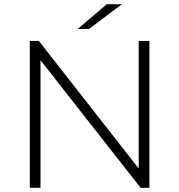

<svg xmlns="http://www.w3.org/2000/svg" viewBox="-20 -895 854 915"><path d="M489 -875C489 -875 561 -875 561 -875C561 -875 404 -757 404 -757C404 -757 350 -757 350 -757C350 -757 489 -875 489 -875ZM641 -92C641 -92 641 -700 641 -700C641 -700 692 -700 692 -700C692 -700 692 0 692 0C692 0 650 0 650 0C650 0 173 -608 173 -608C173 -608 173 0 173 0C173 0 122 0 122 0C122 0 122 -700 122 -700C122 -700 165 -700 165 -700C165 -700 641 -92 641 -92Z"/></svg>

Font: TamingNoise
Style: Regular
Weight: 500
Designer: Julieta Ulanovsky
Foundry: Julieta Ulanovsky
Version: ""